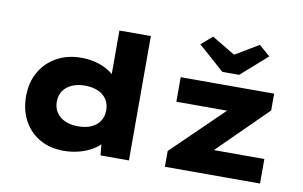

<svg xmlns="http://www.w3.org/2000/svg" viewBox="-81 -957 1774 1125"><g transform="rotate(10 805.5 -394.5)"><path d="M354 11Q273 11 212 -24Q151 -59 117 -122Q83 -185 83 -266Q83 -348 118.5 -410.5Q154 -473 217.5 -508.5Q281 -544 363 -544Q410 -544 450 -533.5Q490 -523 521.5 -504.5Q553 -486 573 -462.5Q593 -439 598 -413L555 -401V-740H742V0H573L560 -132L597 -120Q593 -94 572.5 -71Q552 -48 519 -29.5Q486 -11 443.5 0Q401 11 354 11ZM413 -145Q459 -145 492 -160Q525 -175 542.5 -202Q560 -229 560 -266Q560 -303 542.5 -330Q525 -357 492 -372Q459 -387 413 -387Q368 -387 335 -372Q302 -357 284 -330Q266 -303 266 -266Q266 -229 284 -202Q302 -175 335 -160Q368 -145 413 -145ZM956 0V-94L1329 -456L1340 -387H956V-533H1512V-433L1159 -84L1145 -146H1522V0ZM1191 -606 1036 -743 1102 -800 1256 -708H1226L1380 -800L1446 -743L1291 -606Z"/></g></svg>

Font: Lexend Mega ExtraBold
Style: Regular
Weight: 800
Designer: Bonnie Shaver-Troup, Thomas Jockin
Foundry: Lexend
Version: Version 1.007